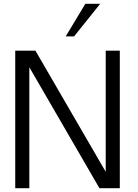

<svg xmlns="http://www.w3.org/2000/svg" viewBox="-20 -988 723 1008"><path d="M609 0V-722H535V-86L166 -722H60V0H134V-635L502 0ZM506 -968H428L325 -797H369Z"/></svg>

Font: Perun Light
Style: Regular
Weight: 300
Foundry: Copyright (c) Stefan Peev, Context Ltd, 2016
Version: Version 1.089